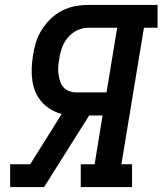

<svg xmlns="http://www.w3.org/2000/svg" viewBox="-20 -755 656 775"><path d="M21 0V-92H102L229 -295Q206 -301 185 -313.5Q164 -326 148.5 -343.5Q133 -361 123.5 -383Q114 -405 110.5 -429.5Q107 -454 108 -479.5Q109 -505 113 -530Q117 -557 125 -583.5Q133 -610 148 -634Q163 -658 184 -678.5Q205 -699 230.5 -712Q256 -725 283 -730Q310 -735 336 -735H616V-643H561L470 -92H513V0H306V-92H362L394 -289H340L158 0ZM289 -382H410L453 -643H336Q314 -643 291.5 -632.5Q269 -622 253.5 -603Q238 -584 230 -561.5Q222 -539 219 -516Q216 -501 215 -485.5Q214 -470 216 -455.5Q218 -441 222.5 -427Q227 -413 236.5 -402.5Q246 -392 260 -387Q274 -382 289 -382Z"/></svg>

Font: Iosevka Curly Slab SmBdEx
Style: Italic
Weight: 600
Width: 7
Italic angle: -9°
Monospace: yes
Designer: Belleve Invis
Foundry: Belleve Invis
Version: Version 11.1.0; ttfautohint (v1.8.3)